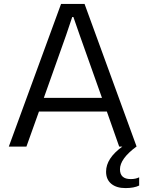

<svg xmlns="http://www.w3.org/2000/svg" viewBox="-20 -749 743 981"><path d="M25 0 292 -729H412L678 0H677Q593 62 593 116Q593 166 648 166Q673 166 691 157V199Q665 212 621 212Q575 212 548.5 190Q522 168 522 128Q522 60 605 0H589L526 -179H179L115 0ZM204 -249H501L387 -570L355 -662H349L318 -570Z"/></svg>

Font: Mona Sans
Style: Regular
Weight: 400
Designer: Deni Anggara
Foundry: GitHub
Version: Version 2.000;Glyphs 3.2.3 (3260)